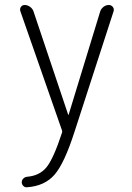

<svg xmlns="http://www.w3.org/2000/svg" viewBox="-20 -540 540 788"><path d="M234.4 -4.9 63.5 -494.1Q60.5 -503.9 65.9 -511.7Q71.3 -519.5 81.1 -519.5Q92.8 -519.5 103 -512.2Q113.3 -504.9 117.2 -494.1L259.8 -69.3Q259.8 -68.4 260.7 -68.4Q261.7 -68.4 261.7 -69.3L391.6 -494.1Q395.5 -504.9 405.3 -512.2Q415 -519.5 426.8 -519.5Q436.5 -519.5 442.9 -511.7Q449.2 -503.9 446.3 -494.1L286.1 0Q244.1 130.9 203.6 177.2Q163.1 223.6 90.8 228.5Q82 229.5 75.7 223.1Q69.3 216.8 69.3 208Q69.3 199.2 75.7 192.9Q82 186.5 90.8 185.5Q141.6 181.6 170.4 147Q199.2 112.3 234.4 4.9Q236.3 0 234.4 -4.9Z"/></svg>

Font: Rounded-L Mgen+ 1mn light
Style: Regular
Weight: 200
Designer: [Source Han Sans]
Ryoko NISHIZUKA  (kana & ideographs); Paul D. Hunt (Latin, Greek & Cyrillic); Wenlong ZHANG  (bopomofo
Version: Version 1.059.20150602